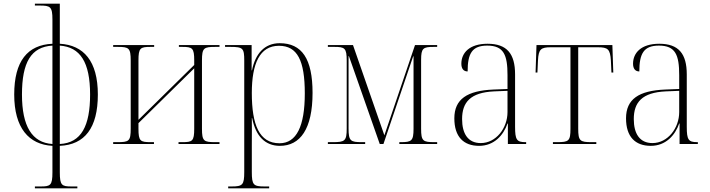

<svg xmlns="http://www.w3.org/2000/svg" viewBox="-20 -780 3845 1040"><path d="M169 240H399V230H367C315 230 304 224 304 154V10C439 4 510 -87 510 -268C510 -449 433 -536 304 -543V-760H169V-750H194C253 -750 264 -744 264 -674V-543C129 -537 57 -449 57 -268C57 -87 136 3 264 10V154C264 224 253 230 201 230H169ZM264 -533V0C153 -7 99 -97 99 -268C99 -442 148 -526 264 -533ZM304 0V-533C414 -525 468 -444 468 -268C468 -99 421 -6 304 0Z M593 0H814V-10H797C740 -10 730 -15 730 -83V-113L1032 -410V-83C1032 -15 1022 -10 967 -10H947V0H1169V-10H1147C1084 -10 1074 -15 1074 -83V-452C1074 -521 1084 -526 1147 -526H1169V-536H949V-526H967C1022 -526 1032 -520 1032 -453V-428L730 -131V-453C730 -520 740 -526 795 -526H815V-536H593V-526H618C678 -526 688 -520 688 -452V-84C688 -15 679 -10 615 -10H593Z M1216 240H1438V230H1413C1353 230 1344 222 1344 152V7C1344 -51 1345 -104 1344 -140H1346C1365 -43 1416 10 1496 10C1606 10 1673 -81 1673 -277C1673 -462 1615 -546 1495 -546C1413 -546 1363 -489 1345 -399H1343V-536H1199V-526H1228C1296 -526 1303 -519 1303 -452V152C1303 222 1294 230 1234 230H1216ZM1494 -4C1384 -4 1344 -105 1344 -276C1344 -436 1387 -532 1491 -532C1591 -532 1631 -452 1631 -274C1631 -96 1586 -4 1494 -4Z M1756 0H1958V-10H1940C1879 -10 1868 -16 1868 -84V-476H1870L2037 0H2057L2218 -475H2220V-83C2220 -16 2209 -10 2150 -10H2143V0H2348V-10H2333C2271 -10 2261 -16 2261 -83V-456C2261 -519 2272 -526 2329 -526H2348V-536H2228L2062 -47L1892 -536H1756V-526H1791C1847 -526 1858 -520 1858 -452V-84C1858 -16 1848 -10 1782 -10H1756Z M2575 10C2656 10 2707 -47 2729 -111H2731V0H2830V-10H2826C2779 -10 2770 -23 2770 -93V-377C2770 -489 2726 -543 2621 -543C2522 -543 2479 -493 2479 -435C2479 -408 2491 -393 2513 -393C2513 -490 2537 -533 2619 -533C2709 -533 2729 -482 2729 -373V-298L2653 -295C2510 -289 2441 -243 2441 -139C2441 -39 2491 10 2575 10ZM2584 -5C2515 -5 2483 -56 2483 -135C2483 -226 2528 -279 2656 -285L2729 -288V-173C2729 -86 2667 -5 2584 -5Z M2975 0H3210V-10H3185C3122 -10 3112 -16 3112 -83V-524H3218C3273 -524 3285 -514 3289 -452L3292 -387H3302L3297 -536H2886L2881 -387H2891L2894 -452C2897 -514 2910 -524 2964 -524H3070V-83C3070 -16 3061 -10 2997 -10H2975Z M3505 10C3586 10 3637 -47 3659 -111H3661V0H3760V-10H3756C3709 -10 3700 -23 3700 -93V-377C3700 -489 3656 -543 3551 -543C3452 -543 3409 -493 3409 -435C3409 -408 3421 -393 3443 -393C3443 -490 3467 -533 3549 -533C3639 -533 3659 -482 3659 -373V-298L3583 -295C3440 -289 3371 -243 3371 -139C3371 -39 3421 10 3505 10ZM3514 -5C3445 -5 3413 -56 3413 -135C3413 -226 3458 -279 3586 -285L3659 -288V-173C3659 -86 3597 -5 3514 -5Z"/></svg>

Font: Noto Serif Display SemiCondensed ExtraLight
Style: Regular
Weight: 200
Width: 4
Designer: Monotype Design Team
Foundry: Monotype Imaging Inc.
Version: Version 2.009